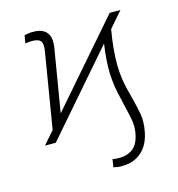

<svg xmlns="http://www.w3.org/2000/svg" viewBox="-110 -649 871 940"><g transform="rotate(-15 325.5 -179.0)"><path d="M109.4 0H54.7L110.8 -64.5L173.8 -445.8Q180.2 -483.9 168.9 -497.6Q157.7 -511.2 126.5 -511.2Q118.2 -511.2 109.1 -510.5Q100.1 -509.8 91.3 -508.3L98.1 -547.9Q107.9 -550.3 119.9 -552Q131.8 -553.7 142.6 -553.2Q189.5 -553.7 210.4 -527.8Q231.4 -502 222.7 -450.2L169.9 -132.8L528.8 -545.9H583.5L515.1 -467.3Q497.1 -360.8 498.5 -285.4Q500 -210 521 -139.6Q522.5 -132.3 524.2 -125.7Q525.9 -119.1 527.8 -112.8Q540.5 -63.5 546.9 -26.6Q553.2 10.3 545.4 54.2Q534.2 122.6 494.1 158.7Q454.1 194.8 392.6 194.3Q381.8 194.8 370.6 193.1Q359.4 191.4 350.6 189L356.9 148.9Q363.8 150.9 373 151.6Q382.3 152.3 390.1 152.3Q435.5 152.3 462.6 129.2Q489.7 106 498.5 54.2Q503.4 22.5 499.3 -4.6Q495.1 -31.7 485.8 -68.8Q483.4 -80.1 480.5 -92.5Q477.5 -105 474.6 -119.1Q456.1 -188.5 453.1 -254.9Q450.2 -321.3 463.4 -408.2Z"/></g></svg>

Font: Inter Extra Light
Style: Italic
Weight: 200
Italic angle: -9.39999°
Designer: Rasmus Andersson
Foundry: rsms
Version: Version 4.000;git-3c8e0fc